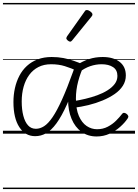

<svg xmlns="http://www.w3.org/2000/svg" viewBox="-20 -905 934 1300"><path d="M71 -214Q71 -263 81 -308Q91 -353 111 -391.5Q131 -430 162 -458.5Q193 -487 235 -503Q277 -519 330 -519Q373 -519 409.5 -512Q446 -505 480 -493Q514 -481 550 -466Q524 -410 509 -353Q494 -296 494 -238Q494 -166 514 -120Q534 -74 566.5 -52Q599 -30 637 -30Q677 -30 709.5 -47Q742 -64 766 -88Q790 -112 806 -133Q813 -142 821 -141Q829 -140 837 -134Q845 -128 848 -120.5Q851 -113 845 -104Q826 -75 794 -46.5Q762 -18 721.5 0.5Q681 19 634 19Q575 19 531.5 -12.5Q488 -44 464.5 -100.5Q441 -157 441 -229Q441 -280 448.5 -322Q456 -364 467.5 -399Q479 -434 491 -461L506 -424Q460 -444 419 -457Q378 -470 326 -470Q277 -470 240 -451Q203 -432 178 -398Q153 -364 140 -318Q127 -272 127 -218Q127 -163 138 -121Q149 -79 170 -56Q191 -33 223 -33Q251 -33 278.5 -50.5Q306 -68 335.5 -111Q365 -154 399.5 -230Q434 -306 476 -423L514 -409Q471 -282 434 -199.5Q397 -117 362 -69.5Q327 -22 292 -2.5Q257 17 218 17Q151 17 111 -44Q71 -105 71 -214ZM832 -394Q832 -356 812 -324.5Q792 -293 756.5 -268.5Q721 -244 675.5 -225Q630 -206 579 -193.5Q528 -181 477 -175V-220Q516 -226 558 -236Q600 -246 638.5 -260Q677 -274 708 -293.5Q739 -313 757 -337Q775 -361 775 -391Q775 -431 745.5 -450.5Q716 -470 668 -470Q629 -470 591 -457Q553 -444 518 -417L499 -464Q540 -491 583 -505Q626 -519 675 -519Q747 -519 789.5 -486.5Q832 -454 832 -394ZM455 -623Q448 -623 438.5 -631Q429 -639 429 -647Q429 -649 430.5 -651.5Q432 -654 434 -659L553 -827Q556 -833 560 -835Q564 -837 569 -837Q576 -837 584.5 -832Q593 -827 599.5 -820.5Q606 -814 606 -807Q606 -803 604.5 -800Q603 -797 599 -792L469 -632Q462 -623 455 -623ZM0 365H894V375H0ZM0 -20H894V0H0ZM0 -505H894V-500H0ZM0 -885H894V-875H0Z"/></svg>

Font: Playwrite GB S Guides
Style: Regular
Weight: 400
Designer: Veronika Burian, José Scaglione
Foundry: TypeTogether
Version: Version 1.003